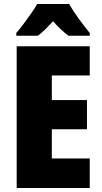

<svg xmlns="http://www.w3.org/2000/svg" viewBox="-20 -947 515 967"><path d="M432 0H64V-714H432V-567H241V-443H418V-296H241V-149H432ZM328 -927Q347 -894 375 -855Q403 -816 432 -781V-767H325Q307 -780 288 -798Q269 -816 247 -840Q224 -815 205.5 -797Q187 -779 171 -767H62V-781Q77 -798 97.5 -825Q118 -852 137.5 -880Q157 -908 167 -927Z"/></svg>

Font: Noto Sans Khmer UI Condensed Black
Style: Regular
Weight: 900
Width: 3
Designer: Danh Hong and the Monotype Design Team
Foundry: Monotype Imaging Inc.
Version: Version 2.002; ttfautohint (v1.8.4.7-5d5b)